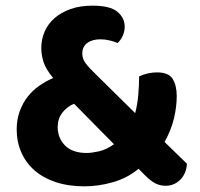

<svg xmlns="http://www.w3.org/2000/svg" viewBox="-20 -643 706 679"><path d="M566 14Q546 14 529.5 5.5Q513 -3 495 -21L470 -46Q430 -13 379 1.5Q328 16 279 16Q222 16 177 1Q132 -14 101.5 -41Q71 -68 55 -105Q39 -142 39 -185Q39 -220 49.5 -249Q60 -278 77.5 -300.5Q95 -323 118.5 -339.5Q142 -356 168 -367Q141 -400 133.5 -425Q126 -450 126 -473Q126 -504 138 -531.5Q150 -559 173 -579Q196 -599 229.5 -611Q263 -623 307 -623Q369 -623 395 -601.5Q421 -580 421 -548Q421 -533 414.5 -517.5Q408 -502 396 -491Q384 -496 368 -500Q352 -504 335 -504Q306 -504 288.5 -491Q271 -478 271 -453Q271 -435 283 -419Q295 -403 319 -380L458 -243Q466 -273 469 -307.5Q472 -342 472 -373Q504 -387 535 -387Q577 -387 591 -363.5Q605 -340 605 -303Q605 -265 595 -223.5Q585 -182 562 -141L641 -64Q639 -29 617.5 -7.5Q596 14 566 14ZM287 -102Q304 -102 330.5 -108Q357 -114 383 -133L242 -276Q217 -266 200.5 -244.5Q184 -223 184 -194Q184 -155 210 -128.5Q236 -102 287 -102Z"/></svg>

Font: Baloo Paaji 2
Style: Bold
Weight: 700
Designer: Shuchita Grover, Noopur Datye and Ek Type
Foundry: Ek Type
Version: Version 1.640;hotconv 1.0.111;makeotfexe 2.5.65597; ttfautoh